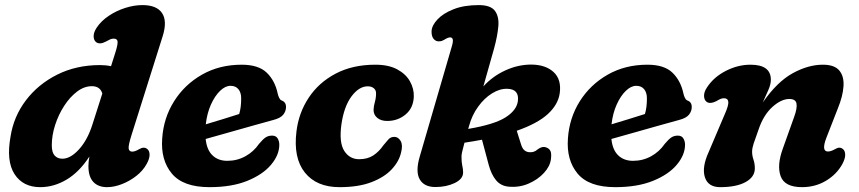

<svg xmlns="http://www.w3.org/2000/svg" viewBox="-20 -740 3460 773"><path d="M635 -594.5 510 -198Q496 -154 498 -141.8Q500 -129.5 512.5 -129.5Q523.5 -129.5 540.5 -139.5Q559.5 -151 573 -140Q582 -133 582.2 -117.2Q582.5 -101.5 570.5 -80Q555.5 -52.5 528.5 -31.5Q501.5 -10.5 470.2 1.5Q439 13.5 411 13.5Q375.5 13.5 355.8 -7.5Q336 -28.5 336 -71Q336 -89.5 340 -110Q299.5 -47.5 248.2 -17Q197 13.5 142 13.5Q72.5 13.5 38.5 -39Q4.5 -91.5 22.5 -190.5Q35 -271 84.2 -336Q133.5 -401 210.2 -439.5Q287 -478 382.5 -478Q406 -478 427 -473.5L443.5 -525.5Q454 -558 453.5 -571.2Q453 -584.5 437.5 -584.5Q430.5 -584.5 423.5 -581.5Q416.5 -578.5 406 -572.5Q382.5 -560 368 -569.5Q357.5 -577 357 -593.2Q356.5 -609.5 369.5 -629Q387.5 -656 417.8 -676.2Q448 -696.5 483.8 -708Q519.5 -719.5 553.5 -719.5Q611 -719.5 632.5 -687.2Q654 -655 635 -594.5ZM188.5 -155Q188.5 -126 200.2 -113.5Q212 -101 231 -101Q264 -101 298.5 -139.2Q333 -177.5 352.5 -240L392 -363.5Q383 -393 350 -393Q319 -393 290.2 -371.2Q261.5 -349.5 238.5 -314Q215.5 -278.5 202 -236.8Q188.5 -195 188.5 -155Z M1104.5 -157.5Q1104.5 -116.5 1071.5 -77Q1038.5 -37.5 975.8 -12Q913 13.5 823.5 13.5Q717.5 13.5 672 -41Q626.5 -95.5 633 -182.5Q638.5 -265 680.8 -332.2Q723 -399.5 793.2 -439.5Q863.5 -479.5 953 -479.5Q1020.5 -479.5 1053.8 -447.5Q1087 -415.5 1098 -363.5Q1100 -354 1104 -346Q1108 -338 1113 -336Q1121 -333.5 1126.2 -327Q1131.5 -320.5 1131.5 -309Q1131.5 -292.5 1120.5 -278.5Q1109.5 -264.5 1080.5 -257Q1045.5 -247.5 997.5 -234Q949.5 -220.5 899.2 -206.2Q849 -192 808 -180.5Q812.5 -136.5 835.5 -114.5Q858.5 -92.5 895 -92.5Q934.5 -92.5 967.8 -110.8Q1001 -129 1023 -161Q1038.5 -179.5 1049.5 -186.8Q1060.5 -194 1075.5 -194Q1091 -194 1097.8 -182.8Q1104.5 -171.5 1104.5 -157.5ZM908 -394.5Q887 -394.5 866 -374.2Q845 -354 829.2 -319Q813.5 -284 808.5 -239.5Q842.5 -249.5 878.8 -260.8Q915 -272 943 -281Q951 -306.5 951 -344Q951 -367.5 939.8 -381Q928.5 -394.5 908 -394.5Z M1460.5 -392.5Q1425.5 -392.5 1395.2 -352Q1365 -311.5 1354.5 -239Q1344.5 -166 1366 -132.5Q1387.5 -99 1426 -99Q1459.5 -99 1482.8 -114.2Q1506 -129.5 1523.5 -155Q1534 -167.5 1543.2 -178.2Q1552.5 -189 1567.5 -189Q1583 -189 1592.8 -172.8Q1602.5 -156.5 1595 -127Q1587 -90.5 1557.2 -58.5Q1527.5 -26.5 1475.2 -6.5Q1423 13.5 1347 13.5Q1254.5 13.5 1207.5 -45.2Q1160.5 -104 1173.5 -210.5Q1182.5 -285.5 1222.8 -346.5Q1263 -407.5 1331.2 -443.5Q1399.5 -479.5 1491 -479.5Q1544.5 -479.5 1579.2 -460.8Q1614 -442 1630.5 -412.5Q1647 -383 1646 -351.5Q1644.5 -305.5 1613 -279.2Q1581.5 -253 1539 -253Q1513.5 -253 1498.5 -265.8Q1483.5 -278.5 1484 -298.5Q1484.5 -312.5 1489.2 -329.2Q1494 -346 1494 -363.5Q1494.5 -376.5 1485.2 -384.5Q1476 -392.5 1460.5 -392.5Z M1799 -553Q1805 -573.5 1802.8 -581.5Q1800.5 -589.5 1792.5 -589.5Q1783.5 -589.5 1769.5 -580.5Q1762.5 -576.5 1757.8 -575Q1753 -573.5 1744.5 -573.5Q1733.5 -574 1725.2 -584.2Q1717 -594.5 1717.5 -614.5Q1718.5 -637.5 1741.5 -662Q1764.5 -686.5 1806.5 -703Q1848.5 -719.5 1907.5 -719.5Q1956 -719.5 1973 -695.8Q1990 -672 1986.2 -632.8Q1982.5 -593.5 1969.5 -546L1926 -392Q1963 -433 2015 -456.8Q2067 -480.5 2121 -480Q2178 -479 2209.5 -449.2Q2241 -419.5 2233.5 -364.5Q2227 -319 2185.8 -281Q2144.5 -243 2060.5 -213.5L2077.5 -159.5Q2082.5 -143 2090.2 -136Q2098 -129 2108 -127.5Q2129.5 -124.5 2144.5 -138.5Q2162.5 -152.5 2179 -146.5Q2191.5 -142 2196.2 -131.8Q2201 -121.5 2198 -99Q2194.5 -70.5 2170 -43.8Q2145.5 -17 2108 -0.8Q2070.5 15.5 2027.5 11.5Q1996 8.5 1977 -14.5Q1958 -37.5 1947.5 -76.5L1920.5 -177.5Q1887 -171 1850 -165.5Q1843 -139.5 1840.5 -128.2Q1838 -117 1838 -109.5Q1838 -86 1841.2 -72.8Q1844.5 -59.5 1844.5 -45.5Q1844.5 -19.5 1810.8 -3.2Q1777 13 1733 13Q1687.5 13 1669.8 -18Q1652 -49 1670 -110ZM1868.5 -233Q1867 -227 1865 -221Q1969 -238.5 2014.5 -267Q2060 -295.5 2065 -333Q2071 -381 2023 -382.5Q1992 -383.5 1960.8 -364Q1929.5 -344.5 1904.8 -310.2Q1880 -276 1868.5 -233Z M2738 -157.5Q2738 -116.5 2705 -77Q2672 -37.5 2609.2 -12Q2546.5 13.5 2457 13.5Q2351 13.5 2305.5 -41Q2260 -95.5 2266.5 -182.5Q2272 -265 2314.2 -332.2Q2356.5 -399.5 2426.8 -439.5Q2497 -479.5 2586.5 -479.5Q2654 -479.5 2687.2 -447.5Q2720.5 -415.5 2731.5 -363.5Q2733.5 -354 2737.5 -346Q2741.5 -338 2746.5 -336Q2754.5 -333.5 2759.8 -327Q2765 -320.5 2765 -309Q2765 -292.5 2754 -278.5Q2743 -264.5 2714 -257Q2679 -247.5 2631 -234Q2583 -220.5 2532.8 -206.2Q2482.5 -192 2441.5 -180.5Q2446 -136.5 2469 -114.5Q2492 -92.5 2528.5 -92.5Q2568 -92.5 2601.2 -110.8Q2634.5 -129 2656.5 -161Q2672 -179.5 2683 -186.8Q2694 -194 2709 -194Q2724.5 -194 2731.2 -182.8Q2738 -171.5 2738 -157.5ZM2541.5 -394.5Q2520.5 -394.5 2499.5 -374.2Q2478.5 -354 2462.8 -319Q2447 -284 2442 -239.5Q2476 -249.5 2512.2 -260.8Q2548.5 -272 2576.5 -281Q2584.5 -306.5 2584.5 -344Q2584.5 -367.5 2573.2 -381Q2562 -394.5 2541.5 -394.5Z M2825.5 -329.5Q2815 -337 2814.5 -353.5Q2814 -370 2827 -389Q2854 -430 2902.5 -454.8Q2951 -479.5 3001.5 -479.5Q3083.5 -479.5 3083.5 -419Q3083.5 -400.5 3073.5 -377.8Q3063.5 -355 3051 -327.5Q3109 -411 3171.5 -445.2Q3234 -479.5 3293 -479.5Q3339.5 -479.5 3359 -456.2Q3378.5 -433 3376 -393Q3373.5 -353 3353 -303L3307.5 -186.5Q3285.5 -130 3313.5 -130Q3325 -130 3342 -139.5Q3360.5 -151 3373.5 -140Q3382.5 -133 3382.8 -117.2Q3383 -101.5 3371.5 -80Q3349 -38.5 3305.8 -12.5Q3262.5 13.5 3209 13.5Q3139 13.5 3123 -30.5Q3107 -74.5 3132 -142.5L3177.5 -270Q3190 -304 3186.8 -322.8Q3183.5 -341.5 3158 -341.5Q3125 -341.5 3089.2 -309Q3053.5 -276.5 3034 -218.5Q3020 -180 3014 -161.5Q3008 -143 3008 -129Q3008 -113.5 3013.5 -97.5Q3019 -81.5 3019 -62Q3019 -27.5 2981.8 -7Q2944.5 13.5 2879.5 13.5Q2831 13.5 2818 -26.2Q2805 -66 2833 -127.5L2897 -278Q2914 -316 2912.2 -330.2Q2910.5 -344.5 2894.5 -344.5Q2887.5 -344.5 2880.5 -341.5Q2873.5 -338.5 2863.5 -332.5Q2840 -320.5 2825.5 -329.5Z"/></svg>

Font: Fraunces 9pt SuperSoft
Style: Bold Italic
Weight: 700
Italic angle: -16°
Version: Version 1.000;[b76b70a41]